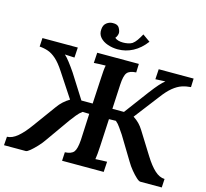

<svg xmlns="http://www.w3.org/2000/svg" viewBox="-136 -1044 1272 1185"><g transform="rotate(15 500.0 -451.0)"><path d="M-12 0 -8 -55Q25 -56 59 -84.5Q93 -113 131 -166L236 -310Q265 -351 309 -377L207 -532Q177 -578 150.5 -601.5Q124 -625 98 -634Q72 -643 43 -645L46 -700H272L268 -635Q256 -636 238.5 -636.5Q221 -637 206 -638Q220 -626 240 -600Q260 -574 281 -543L378 -390H450L459 -553Q460 -578 462 -601Q464 -624 467 -637Q450 -637 427.5 -636Q405 -635 392 -634L396 -700H662L660 -645Q618 -643 602.5 -623.5Q587 -604 584 -546L576 -390H650L764 -543Q796 -585 814 -605Q832 -625 848 -638Q833 -637 815 -636.5Q797 -636 785 -635L789 -700H1012L1010 -645Q980 -643 953 -634Q926 -625 897 -601.5Q868 -578 834 -532L715 -377Q737 -363 752.5 -347Q768 -331 781 -310L871 -166Q904 -113 935 -84.5Q966 -56 999 -55L996 0H859Q850 0 833 -15.5Q816 -31 797 -54Q778 -77 764 -101L673 -251Q659 -271 645.5 -291Q632 -311 616 -324L572 -323L563 -149Q560 -92 555 -63Q572 -64 594 -65Q616 -66 629 -66L625 0H359L362 -55Q403 -57 418.5 -76.5Q434 -96 438 -154L446 -323L403 -324Q385 -311 369 -291Q353 -271 338 -251L232 -101Q216 -77 194.5 -54Q173 -31 154.5 -15.5Q136 0 127 0ZM512 -753Q479 -753 448 -763.5Q417 -774 398.5 -795Q380 -816 383 -847Q385 -875 403 -888.5Q421 -902 442 -902Q473 -903 483.5 -884.5Q494 -866 494 -852Q494 -846 490.5 -836Q487 -826 480 -818Q498 -802 533 -802Q548 -802 563.5 -805Q579 -808 591 -815Q605 -825 617 -842Q629 -859 642 -883L690 -849Q654 -801 608.5 -777Q563 -753 512 -753Z"/></g></svg>

Font: Lora SemiBold
Style: Italic
Weight: 600
Italic angle: -3°
Designer: Olga Karpushina, Alexei Vanyashin (Cyrillic)
Foundry: Cyreal
Version: Version 3.011; ttfautohint (v1.8.4.7-5d5b)